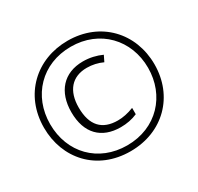

<svg xmlns="http://www.w3.org/2000/svg" viewBox="-155 -909 1139 1104"><g transform="rotate(-30 415.0 -357.0)"><path d="M414 9C630 9 782 -145 782 -356C782 -563 635 -723 416 -723C209 -723 49 -576 49 -357C49 -153 190 9 414 9ZM414 -30C223 -30 90 -167 90 -357C90 -544 222 -684 415 -684C607 -684 740 -543 740 -357C740 -174 610 -30 414 -30ZM434 -139C473 -139 511 -146 545 -161V-203C507 -188 472 -181 439 -181C336 -181 280 -238 280 -358C280 -468 335 -533 434 -533C470 -533 506 -525 538 -510L557 -549C520 -566 478 -576 433 -576C305 -576 230 -491 230 -356C230 -215 307 -139 434 -139Z"/></g></svg>

Font: Noto Sans Armenian ExtraCondensed Light
Style: Regular
Weight: 300
Width: 2
Designer: Monotype Design Team
Foundry: Monotype Imaging Inc.
Version: Version 2.008